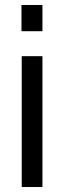

<svg xmlns="http://www.w3.org/2000/svg" viewBox="-20 -749 262 769"><path d="M150 -524V0H67V-524ZM150 -729V-624H66V-729Z"/></svg>

Font: Ekushey Lalsalu
Style: Regular
Weight: 400
Designer: Al Mamun Sumon
Foundry: Al Mamun Sumon
Version: Version 1.0